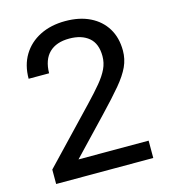

<svg xmlns="http://www.w3.org/2000/svg" viewBox="-108 -803 782 888"><g transform="rotate(-15 283.5 -358.5)"><path d="M51 -69 290 -320Q331 -363 357.5 -395Q384 -427 397.5 -455.5Q411 -484 411 -516Q411 -576 376.5 -605Q342 -634 283 -634Q221 -634 187 -601Q153 -568 152 -503H54Q54 -568 83 -616Q112 -664 164.5 -690.5Q217 -717 286 -717Q354 -717 404 -692.5Q454 -668 481.5 -623Q509 -578 509 -516Q509 -476 492.5 -440Q476 -404 440 -361Q404 -318 343 -254L146 -47L131 -83H516V0H51Z"/></g></svg>

Font: 42dot Sans Light Medium
Style: Regular
Weight: 500
Version: Version 1.000